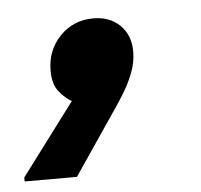

<svg xmlns="http://www.w3.org/2000/svg" viewBox="-86 -191 402 384"><g transform="rotate(-5 115.5 1.5)"><path d="M57 6Q44 -1 32 -16Q20 -31 20 -58Q20 -99 47 -127Q74 -155 114 -155Q147 -155 167.5 -135Q188 -115 188 -82Q188 -60 179.5 -38.5Q171 -17 158.5 3Q146 23 134 40L54 158H-51V150Z"/></g></svg>

Font: Kufam SemiBold
Style: Italic
Weight: 600
Italic angle: -11°
Designer: Artur Schmal
Foundry: Original Type
Version: Version 1.301; ttfautohint (v1.8.3)